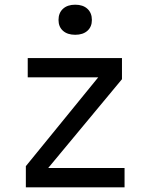

<svg xmlns="http://www.w3.org/2000/svg" viewBox="-20 -797 640 817"><path d="M90 0V-90L398 -468H98V-550H499V-460L185 -82H510V0ZM300 -649Q267 -649 248 -666Q229 -683 229 -712Q229 -742 248 -759.5Q267 -777 300 -777Q333 -777 352 -759.5Q371 -742 371 -712Q371 -683 352 -666Q333 -649 300 -649Z"/></svg>

Font: JetBrainsMono NF
Style: Regular
Weight: 400
Designer: Philipp Nurullin, Konstantin Bulenkov
Foundry: JetBrains
Version: Version 2.251; ttfautohint (v1.8.3);Nerd Fonts 2.2.2